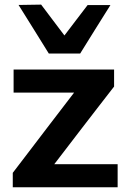

<svg xmlns="http://www.w3.org/2000/svg" viewBox="-20 -792 550 812"><path d="M34 0V-61Q72.5 -111.5 110 -160.5Q147 -209 180.5 -253L293.5 -400.5H37.5V-498H462.5V-426Q435 -391 397 -341.5Q359 -292 324.5 -247.5L209.5 -97.5H477.5V0ZM186.5 -565.5Q154.5 -617 122.5 -668.5Q90.5 -720 58.5 -771L154 -772.5Q178.5 -740 203 -707.5Q227.5 -675 252.5 -642Q277.5 -675 301.8 -706.8Q326 -738.5 350.5 -770.5H447Q415 -720 383 -668.5Q351 -617 319 -565.5Z"/></svg>

Font: Heraclito SemiBold
Style: Regular
Weight: 600
Designer: Kostas Bartsokas (font) & Cristiano Sobral (main changes)
Foundry: Kostas Bartsokas (font) & Cristiano Sobral (main changes)
Version: Version 1.00;July 8, 2020;FontCreator 13.0.0.2655 64-bit